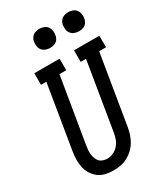

<svg xmlns="http://www.w3.org/2000/svg" viewBox="-231 -1047 996 1152"><g transform="rotate(-30 266.5 -471.5)"><path d="M204 8Q176 8 149 2Q122 -4 101.5 -19.5Q81 -35 66.5 -57.5Q52 -80 46.5 -106.5Q41 -133 41.5 -161Q42 -189 47 -217L119 -655H82V-735H257V-655H210L135 -204Q133 -189 131.5 -174Q130 -159 132 -144Q134 -129 139 -115.5Q144 -102 153 -92Q162 -82 176.5 -77Q191 -72 206 -72Q227 -72 248 -81.5Q269 -91 284 -108.5Q299 -126 306.5 -147Q314 -168 317 -189L394 -655H357V-735H532L533 -655H485L406 -176Q402 -152 394.5 -128.5Q387 -105 374 -83Q361 -61 342 -43Q323 -25 300 -13Q277 -1 252.5 3.5Q228 8 204 8ZM441 -819Q425 -819 410.5 -824.5Q396 -830 386.5 -842Q377 -854 375 -869.5Q373 -885 375 -901Q377 -912 383 -922.5Q389 -933 398.5 -939.5Q408 -946 419 -948.5Q430 -951 441 -951Q457 -951 471.5 -945.5Q486 -940 495 -928Q504 -916 506.5 -900.5Q509 -885 506 -869Q504 -858 498.5 -847.5Q493 -837 483.5 -830.5Q474 -824 463 -821.5Q452 -819 441 -819ZM241 -819Q225 -819 210.5 -824.5Q196 -830 186.5 -842Q177 -854 175 -869.5Q173 -885 175 -901Q177 -912 183 -922.5Q189 -933 198.5 -939.5Q208 -946 219 -948.5Q230 -951 241 -951Q257 -951 271.5 -945.5Q286 -940 295 -928Q304 -916 306.5 -900.5Q309 -885 306 -869Q304 -858 298.5 -847.5Q293 -837 283.5 -830.5Q274 -824 263 -821.5Q252 -819 241 -819Z"/></g></svg>

Font: Iosevka Curly Slab Medium
Style: Italic
Weight: 500
Italic angle: -9°
Monospace: yes
Designer: Belleve Invis
Foundry: Belleve Invis
Version: Version 22.1.2; ttfautohint (v1.8.4)